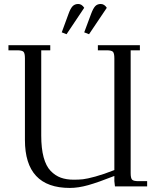

<svg xmlns="http://www.w3.org/2000/svg" viewBox="-20 -927 771 955"><path d="M22 -676.8V-702.1H230V-676.8H185.1V-252.9Q185.1 -189 197 -144.8Q209 -100.6 231.9 -76.9Q254.9 -53.2 282.7 -43.2Q310.5 -33.2 347.2 -33.2Q372.1 -33.2 392.6 -35.4Q413.1 -37.6 454.3 -48.8Q495.6 -60.1 548.8 -81.1V-637.2Q548.8 -662.1 541.7 -669.4Q534.7 -676.8 509.8 -676.8H466.8V-702.1H675.8V-676.8H629.9V-65.9Q629.9 -41 637 -33.4Q644 -25.9 668.9 -25.9H711.9V0H551.8L548.8 -25.9V-51.8Q468.3 -20 418.9 -6.1Q369.6 7.8 327.1 7.8Q104 7.8 104 -231V-637.2Q104 -662.1 96.9 -669.4Q89.8 -676.8 64.9 -676.8ZM287.1 -766.1 320.8 -857.9Q330.6 -885.3 341.3 -896.2Q352.1 -907.2 369.1 -907.2Q386.7 -907.2 398.9 -888.2L311 -756.8ZM398.9 -766.1 433.1 -857.9Q443.4 -885.3 453.6 -896.2Q463.9 -907.2 481 -907.2Q499 -907.2 511.2 -888.2L422.9 -756.8Z"/></svg>

Font: Dihjauti S
Style: Regular
Weight: 400
Designer: T. Christopher White
Version: Version 3.0.0